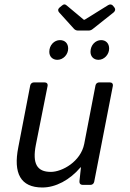

<svg xmlns="http://www.w3.org/2000/svg" viewBox="-20 -833 584 865"><path d="M397.5 -702.1 492.2 -777.3C500 -784.2 501 -792 495.1 -799.8L489.3 -806.6C483.4 -814.5 474.6 -814.5 466.8 -809.6L361.3 -744.1H357.4L280.3 -808.6C272.5 -815.4 266.6 -814.5 258.8 -807.6L248 -798.8C240.2 -792 240.2 -783.2 247.1 -776.4L312.5 -704.1C317.4 -698.2 324.2 -695.3 332 -695.3H377.9C385.7 -695.3 391.6 -697.3 397.5 -702.1ZM238.3 -563.5C264.6 -563.5 287.1 -586.9 287.1 -614.3C287.1 -637.7 272.5 -652.3 250 -652.3C224.6 -652.3 202.1 -629.9 202.1 -599.6C202.1 -578.1 216.8 -563.5 238.3 -563.5ZM387.7 -599.6C387.7 -578.1 402.3 -563.5 423.8 -563.5C449.2 -563.5 471.7 -586.9 471.7 -614.3C471.7 -637.7 457 -652.3 435.5 -652.3C410.2 -652.3 387.7 -629.9 387.7 -599.6ZM359.4 -184.6C343.8 -105.5 260.7 -58.6 209 -58.6C146.5 -58.6 125 -95.7 141.6 -180.7L194.3 -445.3C196.3 -456.1 190.4 -461.9 179.7 -461.9H133.8C125 -461.9 118.2 -457 116.2 -448.2L62.5 -169.9C39.1 -52.7 72.3 11.7 170.9 11.7C230.5 11.7 293.9 -21.5 342.8 -79.1H344.7L337.9 -16.6C336.9 -6.8 342.8 0 352.5 0H386.7C395.5 0 402.3 -4.9 404.3 -13.7L488.3 -445.3C490.2 -456.1 484.4 -461.9 473.6 -461.9H427.7C418.9 -461.9 412.1 -457 410.2 -448.2Z"/></svg>

Font: Ed Sans Neue
Style: Italic
Weight: 400
Italic angle: -11°
Designer: Stephen Hutchings
Version: Version 1.004;PS 001.004;hotconv 1.0.88;makeotf.lib2.5.64775